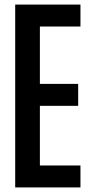

<svg xmlns="http://www.w3.org/2000/svg" viewBox="-20 -820 394 840"><path d="M46.5 0V-800H332V-704H154.5V-453H322V-357H154.5V-96H332V0Z"/></svg>

Font: Big Shoulders Display Thin
Style: Bold
Weight: 700
Version: Version 2.002